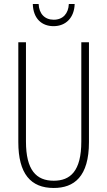

<svg xmlns="http://www.w3.org/2000/svg" viewBox="-20 -924 533 954"><path d="M351 -904H322C320 -857 293 -826 247 -826C202 -826 174 -856 172 -904H143C145 -831 188 -794 246 -794C308 -794 349 -837 351 -904ZM422 -218V-714H384V-221C384 -73 329 -26 247 -26C160 -26 109 -79 109 -221V-714H71V-218C71 -60 133 10 247 10C348 10 422 -46 422 -218Z"/></svg>

Font: Noto Sans ExtraCondensed ExtraLight
Style: Regular
Weight: 200
Width: 2
Designer: Monotype Design Team
Foundry: Monotype Imaging Inc.
Version: Version 2.013